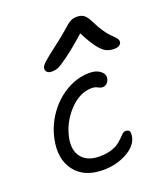

<svg xmlns="http://www.w3.org/2000/svg" viewBox="-129 -800 742 864"><g transform="rotate(-20 242.0 -367.5)"><path d="M151.9 -518.1Q135.7 -518.1 128.2 -526.1Q120.6 -534.2 123 -545.9Q125.5 -556.2 141.8 -571.3Q158.2 -586.4 219.2 -632.8Q241.2 -649.4 262.7 -668Q284.2 -686.5 293 -694.1Q301.8 -701.7 313.2 -706.8Q324.7 -711.9 338.9 -711.9Q361.3 -711.9 374.5 -701.4Q387.7 -690.9 401.9 -661.1Q414.1 -636.2 427.7 -616Q441.4 -595.7 451.4 -585.4Q461.4 -575.2 470 -566.7Q478.5 -558.1 481.9 -551.5Q485.4 -544.9 483.9 -537.1Q482.4 -528.8 473.1 -523.4Q463.9 -518.1 451.2 -518.1Q427.7 -518.1 411.1 -526.4Q394.5 -534.7 374.5 -560.5Q354.5 -586.4 329.1 -636.2Q268.6 -582.5 230.2 -554.9Q191.9 -527.3 179 -522.7Q166 -518.1 151.9 -518.1ZM217.8 -22.9Q126.5 -22.9 82.8 -80.3Q39.1 -137.7 57.1 -227.1Q69.8 -291 107.9 -343.8Q146 -396.5 198.7 -425.8Q251.5 -455.1 307.1 -455.1Q338.9 -455.1 358.4 -439.9Q377.9 -424.8 374 -403.8Q371.1 -390.6 362.5 -382.3Q354 -374 341.8 -374Q332 -374 320.3 -380.6Q308.6 -387.2 293 -387.2Q234.9 -387.2 185.1 -334Q135.3 -280.8 121.1 -210.9Q109.9 -153.3 137.5 -119.6Q165 -85.9 222.2 -85.9Q252.9 -85.9 276.9 -93Q300.8 -100.1 314.2 -110.1Q327.6 -120.1 337.2 -129.9Q346.7 -139.6 354.2 -146.7Q361.8 -153.8 369.1 -153.8Q383.8 -153.8 388.2 -146Q392.6 -138.2 389.2 -119.1Q380.9 -77.6 330.3 -50.3Q279.8 -22.9 217.8 -22.9Z"/></g></svg>

Font: Shantell Sans Irregular
Style: Italic
Weight: 300
Italic angle: -11.31°
Designer: Stephen Nixon, Anya Danilova, Shantell Martin
Foundry: Arrow Type
Version: Version 1.006;[9816181b4]